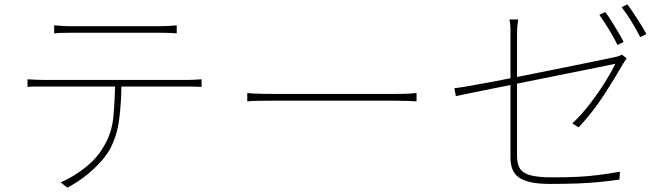

<svg xmlns="http://www.w3.org/2000/svg" viewBox="-20 -829 3040 879"><path d="M228 -713Q247 -712 263 -710.5Q279 -709 302 -709Q318 -709 359 -709Q400 -709 453 -709Q506 -709 559 -709Q612 -709 653 -709Q694 -709 710 -709Q727 -709 749 -710Q771 -711 789 -713V-676Q770 -678 748.5 -678.5Q727 -679 710 -679Q694 -679 653.5 -679Q613 -679 560 -679Q507 -679 454 -679Q401 -679 360 -679Q319 -679 304 -679Q280 -679 262 -678.5Q244 -678 228 -676ZM106 -466Q125 -465 143 -464Q161 -463 184 -463Q195 -463 233.5 -463Q272 -463 328 -463Q384 -463 448.5 -463Q513 -463 577.5 -463Q642 -463 697.5 -463Q753 -463 790.5 -463Q828 -463 838 -463Q854 -463 870.5 -464Q887 -465 903 -466V-431Q889 -432 871.5 -432.5Q854 -433 838 -433Q828 -433 790.5 -433Q753 -433 697.5 -433Q642 -433 577.5 -433Q513 -433 448.5 -433Q384 -433 328 -433Q272 -433 233.5 -433Q195 -433 184 -433Q161 -433 143.5 -433Q126 -433 106 -431ZM536 -455Q536 -365 526 -285Q516 -205 481 -142Q462 -110 432 -78.5Q402 -47 365.5 -19Q329 9 288 30L258 6Q321 -22 373 -64Q425 -106 454 -157Q492 -219 499 -294.5Q506 -370 507 -455Z M1112 -403Q1124 -402 1140 -401Q1156 -400 1178 -399.5Q1200 -399 1230 -399Q1236 -399 1266.5 -399Q1297 -399 1343 -399Q1389 -399 1443.5 -399Q1498 -399 1553.5 -399Q1609 -399 1658 -399Q1707 -399 1741.5 -399Q1776 -399 1789 -399Q1829 -399 1851.5 -400.5Q1874 -402 1887 -403V-365Q1874 -366 1849.5 -367Q1825 -368 1790 -368Q1777 -368 1742 -368Q1707 -368 1658.5 -368Q1610 -368 1554.5 -368Q1499 -368 1444.5 -368Q1390 -368 1344 -368Q1298 -368 1267.5 -368Q1237 -368 1230 -368Q1190 -368 1160.5 -367.5Q1131 -367 1112 -365Z M2751 -774Q2764 -757 2779 -733Q2794 -709 2809 -684Q2824 -659 2835 -637L2807 -623Q2793 -653 2768.5 -693Q2744 -733 2724 -761ZM2852 -809Q2866 -791 2882 -766.5Q2898 -742 2913.5 -717.5Q2929 -693 2939 -673L2911 -659Q2894 -693 2871 -730.5Q2848 -768 2826 -796ZM2317 -108Q2317 -133 2317 -178Q2317 -223 2317 -278.5Q2317 -334 2317 -393Q2317 -452 2317 -507Q2317 -562 2317 -605Q2317 -648 2317 -671Q2317 -684 2317 -694.5Q2317 -705 2316 -715.5Q2315 -726 2312 -740H2352Q2349 -719 2348 -704Q2347 -689 2347 -671Q2347 -649 2347 -605.5Q2347 -562 2347 -506.5Q2347 -451 2347 -392Q2347 -333 2347 -277.5Q2347 -222 2347 -179.5Q2347 -137 2347 -115Q2347 -78 2361 -56.5Q2375 -35 2410.5 -26Q2446 -17 2510 -17Q2574 -17 2624.5 -19.5Q2675 -22 2721.5 -28Q2768 -34 2818 -43L2816 -7Q2768 0 2722 4.5Q2676 9 2622.5 11Q2569 13 2498 13Q2444 13 2408.5 5Q2373 -3 2353 -18.5Q2333 -34 2325 -56.5Q2317 -79 2317 -108ZM2849 -562Q2845 -557 2840.5 -549.5Q2836 -542 2832 -536Q2814 -505 2792.5 -469.5Q2771 -434 2746 -395.5Q2721 -357 2691.5 -319Q2662 -281 2629 -246L2600 -264Q2642 -303 2681 -354Q2720 -405 2750.5 -454Q2781 -503 2797 -537Q2797 -537 2763 -530Q2729 -523 2672.5 -511.5Q2616 -500 2545.5 -486Q2475 -472 2401.5 -457Q2328 -442 2260.5 -428.5Q2193 -415 2142 -404.5Q2091 -394 2067 -389L2060 -425Q2086 -428 2134.5 -436.5Q2183 -445 2246.5 -457Q2310 -469 2379.5 -483Q2449 -497 2516.5 -510.5Q2584 -524 2642 -536Q2700 -548 2739.5 -556Q2779 -564 2792 -567Q2803 -569 2813 -572.5Q2823 -576 2827 -579Z"/></svg>

Font: Noto Sans KR Thin
Style: Regular
Weight: 100
Designer: Ryoko NISHIZUKA 西塚涼子 (kana, bopomofo & ideographs); Paul D. Hunt (Latin, Greek & Cyrillic); Sandoll Communications 산돌커뮤니
Foundry: Adobe
Version: Version 2.004-H2;hotconv 1.0.118;makeotfexe 2.5.65603